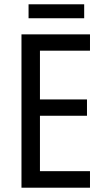

<svg xmlns="http://www.w3.org/2000/svg" viewBox="-20 -874 488 894"><path d="M372 -854H113V-789H372ZM399 0V-77H166V-335H385V-411H166V-638H399V-714H80V0Z"/></svg>

Font: Noto Sans Malayalam Condensed
Style: Regular
Weight: 400
Width: 3
Designer: Jelle Bosma - Monotype Design Team
Foundry: Monotype Imaging Inc.
Version: Version 2.104